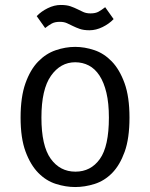

<svg xmlns="http://www.w3.org/2000/svg" viewBox="-20 -744 605 774"><path d="M63 -270Q63 -353 82.5 -408Q102 -463 133.5 -495.5Q165 -528 204.5 -541.5Q244 -555 283 -555Q321 -555 360 -542Q399 -529 430.5 -496.5Q462 -464 482 -409Q502 -354 502 -270Q502 -186 482.5 -132Q463 -78 432 -46.5Q401 -15 361.5 -2.5Q322 10 283 10Q245 10 205.5 -2.5Q166 -15 134.5 -47Q103 -79 83 -133Q63 -187 63 -270ZM147 -270Q147 -156 184.5 -104Q222 -52 284 -52Q346 -52 382.5 -103Q419 -154 419 -270Q419 -328 409 -370Q399 -412 381 -439.5Q363 -467 338 -480Q313 -493 283 -493Q224 -493 185.5 -438.5Q147 -384 147 -270ZM221 -656Q201 -656 188.5 -649Q176 -642 162 -631L128 -679Q146 -698 172.5 -711Q199 -724 225 -724Q249 -724 264.5 -718.5Q280 -713 292 -707Q304 -701 316 -695.5Q328 -690 345 -690Q365 -690 377.5 -697Q390 -704 404 -715L438 -667Q420 -648 393.5 -635Q367 -622 341 -622Q317 -622 301.5 -627.5Q286 -633 274 -639Q262 -645 250 -650.5Q238 -656 221 -656Z"/></svg>

Font: Carrois Gothic
Style: Regular
Weight: 400
Designer: Ralph du Carrois
Foundry: Ralph du Carrois
Version: Version 1.002